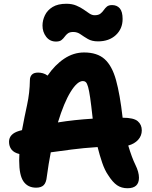

<svg xmlns="http://www.w3.org/2000/svg" viewBox="-20 -990 807 1021"><path d="M658 11Q626 11 602.5 -5Q579 -21 555 -59Q537 -85 523.5 -124.5Q510 -164 499 -208Q423 -203 361.5 -195Q300 -187 250 -180Q238 -118 229 -51Q226 -19 212.5 -5.5Q199 8 172 8Q128 8 105 -25Q82 -58 82 -136Q82 -153 83 -171Q54 -178 41 -195Q28 -212 28 -236Q28 -278 82 -294Q90 -296 97 -298Q110 -368 124 -432Q138 -496 139 -564Q139 -582 149.5 -593Q160 -604 183 -604Q195 -604 208 -600.5Q221 -597 233 -588Q272 -645 321.5 -678Q371 -711 427 -711Q497 -711 536.5 -675.5Q576 -640 597 -564Q618 -488 632 -365V-364Q691 -364 712.5 -345.5Q734 -327 734 -297Q734 -268 714.5 -246.5Q695 -225 662 -216Q681 -152 700 -113.5Q719 -75 719 -45Q719 11 658 11ZM421 -559Q391 -559 355.5 -501.5Q320 -444 288 -339Q331 -346 377.5 -351Q424 -356 473 -359Q473 -363 472 -368Q465 -432 459.5 -470Q454 -508 448.5 -527.5Q443 -547 436.5 -553Q430 -559 421 -559ZM278 -769Q245 -769 225.5 -794.5Q206 -820 206 -854Q206 -882 219 -909Q232 -936 260 -953Q288 -970 333 -970Q363 -970 385.5 -960.5Q408 -951 424.5 -939.5Q441 -928 455 -918.5Q469 -909 483 -909Q503 -909 513.5 -917Q524 -925 531.5 -936Q539 -947 548.5 -955Q558 -963 576 -963Q602 -963 617 -945.5Q632 -928 632 -889Q632 -837 596 -803.5Q560 -770 501 -770Q469 -770 447.5 -782.5Q426 -795 408.5 -807.5Q391 -820 370 -820Q351 -820 341 -812.5Q331 -805 324 -795Q317 -785 307 -777Q297 -769 278 -769Z"/></svg>

Font: Shantell Sans Normal
Style: Bold
Weight: 700
Designer: Stephen Nixon, Anya Danilova, Shantell Martin
Foundry: Arrow Type
Version: Version 1.009;[a7da0bfa3]